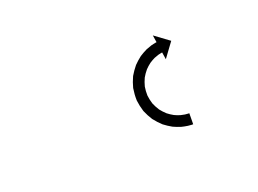

<svg xmlns="http://www.w3.org/2000/svg" viewBox="-43 -625 441 328"><g transform="rotate(-20 177.0 -461.0)"><path d="M261.5 -378C262.3 -378 263.1 -378 263.9 -378L264.1 -398C263.4 -398 262.7 -398 262 -398C262 -398 262 -398 262.1 -398C262.1 -398 262.2 -398 262.2 -398C260.3 -398.1 258.4 -398.3 256.5 -398.5C256.5 -398.5 256.6 -398.5 256.7 -398.5C256.8 -398.4 256.9 -398.4 256.9 -398.4C253.9 -398.9 251 -399.5 248.1 -400.2C248.1 -400.2 248.3 -400.2 248.4 -400.1C248.6 -400.1 248.7 -400.1 248.7 -400.1C245 -401.2 241.4 -402.6 237.9 -404.3C237.9 -404.3 238.1 -404.2 238.2 -404.1C238.4 -404 238.6 -403.9 238.6 -403.9C234.6 -406.1 230.7 -408.7 227.1 -411.5C227.1 -411.5 227.3 -411.3 227.4 -411.2C227.6 -411.1 227.8 -410.9 227.8 -410.9C224 -414.4 220.5 -418.1 217.4 -422.1C217.4 -422.1 217.5 -421.9 217.6 -421.8C217.8 -421.6 217.9 -421.4 217.9 -421.4C214.9 -426 212.4 -430.8 210.3 -435.8C210.3 -435.8 210.4 -435.6 210.4 -435.4C210.5 -435.2 210.6 -434.9 210.6 -434.9C208.9 -440.3 207.8 -445.8 207.1 -451.4C207.1 -451.4 207.1 -451.2 207.1 -450.9C207.1 -450.7 207.2 -450.5 207.2 -450.5C207 -456.1 207.4 -461.7 208.3 -467.2C208.3 -467.2 208.3 -467 208.2 -466.8C208.2 -466.6 208.1 -466.3 208.1 -466.3C209.5 -471.6 211.3 -476.8 213.6 -481.7C213.6 -481.7 213.5 -481.5 213.4 -481.3C213.3 -481.1 213.2 -480.9 213.2 -480.9C215.7 -485.3 218.6 -489.5 221.9 -493.4C221.9 -493.4 221.7 -493.3 221.6 -493.1C221.4 -493 221.3 -492.8 221.3 -492.8C224.5 -496.1 227.9 -499.2 231.5 -501.9C231.5 -501.9 231.4 -501.8 231.3 -501.7C231.1 -501.6 231 -501.5 231 -501.5C234.2 -503.6 237.5 -505.5 241 -507.2C241 -507.2 240.9 -507.2 240.8 -507.1C240.6 -507 240.5 -507 240.5 -507C243.2 -508.1 246 -509.1 248.9 -510C248.9 -510 248.8 -510 248.7 -509.9C248.6 -509.9 248.5 -509.9 248.5 -509.9C250.4 -510.4 252.2 -510.8 254.1 -511.1C254.1 -511.1 254 -511.1 254 -511.1C253.9 -511.1 253.9 -511.1 253.9 -511.1C254.6 -511.2 255.3 -511.3 256 -511.4L258 -498.4L277.4 -524.8L251 -544.2L253 -531.2C252.2 -531.1 251.4 -531 250.6 -530.8C250.6 -530.8 250.6 -530.8 250.5 -530.8C250.5 -530.8 250.4 -530.8 250.4 -530.8C248.1 -530.4 245.8 -529.8 243.6 -529.3C243.6 -529.3 243.5 -529.2 243.4 -529.2C243.3 -529.2 243.2 -529.2 243.2 -529.2C239.7 -528.1 236.3 -526.9 232.9 -525.5C232.9 -525.5 232.8 -525.4 232.6 -525.4C232.5 -525.3 232.4 -525.2 232.4 -525.2C228.1 -523.2 224 -520.8 220.1 -518.3C220.1 -518.3 219.9 -518.2 219.8 -518.1C219.6 -518 219.5 -517.9 219.5 -517.9C215.1 -514.5 210.9 -510.8 207 -506.8C207 -506.8 206.9 -506.7 206.7 -506.5C206.6 -506.4 206.5 -506.2 206.5 -506.2C202.5 -501.4 199 -496.3 195.8 -490.9C195.8 -490.9 195.7 -490.7 195.6 -490.5C195.5 -490.3 195.4 -490.1 195.4 -490.1C192.6 -484.1 190.4 -477.8 188.7 -471.3C188.7 -471.3 188.7 -471.1 188.6 -470.9C188.6 -470.7 188.6 -470.4 188.6 -470.4C187.5 -463.7 187 -456.8 187.2 -450C187.2 -450 187.2 -449.8 187.2 -449.5C187.2 -449.3 187.2 -449.1 187.2 -449.1C188 -442.3 189.5 -435.5 191.5 -429C191.5 -429 191.6 -428.7 191.7 -428.5C191.7 -428.3 191.8 -428.1 191.8 -428.1C194.4 -422 197.5 -416 201.1 -410.5C201.1 -410.5 201.3 -410.3 201.4 -410.1C201.5 -409.9 201.7 -409.8 201.7 -409.8C205.5 -404.9 209.7 -400.3 214.3 -396.1C214.3 -396.1 214.5 -396 214.6 -395.9C214.8 -395.7 214.9 -395.6 214.9 -395.6C219.4 -392.2 224 -389.1 228.9 -386.4C228.9 -386.4 229.1 -386.3 229.2 -386.3C229.4 -386.2 229.5 -386.1 229.5 -386.1C233.8 -384.1 238.2 -382.4 242.7 -381C242.7 -381 242.8 -380.9 243 -380.9C243.1 -380.9 243.3 -380.8 243.3 -380.8C246.8 -379.9 250.3 -379.2 253.9 -378.7C253.9 -378.7 254 -378.6 254.1 -378.6C254.2 -378.6 254.3 -378.6 254.3 -378.6C256.7 -378.4 259 -378.1 261.3 -378C261.3 -378 261.4 -378 261.4 -378C261.5 -378 261.5 -378 261.5 -378Z"/></g></svg>

Font: FRB American Cursive Just Arrows Medium
Style: Italic
Weight: 500
Italic angle: -25°
Version: Version 2.0;Modular Font Editor K font №1